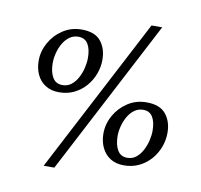

<svg xmlns="http://www.w3.org/2000/svg" viewBox="-91 -909 1104 1053"><g transform="rotate(10 461.0 -382.0)"><path d="M232 -363Q187 -363 155.8 -383Q124.5 -403 108.5 -437.5Q92.5 -472 92.5 -515Q92.5 -567 119 -614.8Q145.5 -662.5 191.8 -693Q238 -723.5 296.5 -723.5Q370 -723.5 403 -682.5Q436 -641.5 436 -579Q436 -539 421.5 -500.2Q407 -461.5 380 -430.5Q353 -399.5 315.5 -381.2Q278 -363 232 -363ZM243.5 -405Q272 -405 293 -421.5Q314 -438 328 -464.2Q342 -490.5 349 -520Q356 -549.5 356 -576Q356 -624.5 338.8 -653Q321.5 -681.5 284.5 -681.5Q257 -681.5 235.5 -665.8Q214 -650 199.5 -624.8Q185 -599.5 177.8 -570.5Q170.5 -541.5 170.5 -515.5Q170.5 -467 188.2 -436Q206 -405 243.5 -405ZM668.5 -812H728L279 48.5H219.5ZM652 -30Q606.5 -30 575.2 -50.2Q544 -70.5 527.8 -105.2Q511.5 -140 511.5 -183Q511.5 -235.5 538 -283.2Q564.5 -331 610.8 -361.5Q657 -392 716.5 -392Q790 -392 823.5 -350.8Q857 -309.5 857 -246.5Q857 -206 842.5 -167.2Q828 -128.5 800.8 -97.5Q773.5 -66.5 735.8 -48.2Q698 -30 652 -30ZM663 -74Q691 -74 711.8 -90.5Q732.5 -107 746.5 -133.2Q760.5 -159.5 767.5 -188.8Q774.5 -218 774.5 -243.5Q774.5 -292.5 757.5 -320.5Q740.5 -348.5 704.5 -348.5Q677 -348.5 655.5 -332.8Q634 -317 619.8 -292Q605.5 -267 598 -238.2Q590.5 -209.5 590.5 -184Q590.5 -135 608.2 -104.5Q626 -74 663 -74Z"/></g></svg>

Font: Merriweather 24pt
Style: Italic
Weight: 400
Italic angle: -7.8°
Designer: Eben Sorkin
Foundry: Eben Sorkin
Version: Version 2.101